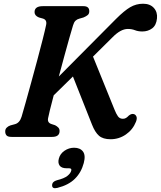

<svg xmlns="http://www.w3.org/2000/svg" viewBox="-20 -733 861 1028"><path d="M237.5 -100.5Q232.5 -76.5 255 -69L275 -62.5Q285.5 -57 292.2 -50Q299 -43 299 -31.5Q299 0 259 0H42Q22 0 15 -8Q8 -16 8 -28.5Q7.5 -41 15.5 -49.2Q23.5 -57.5 35.5 -61.5L59.5 -68Q85 -74.5 95.5 -108Q103 -132.5 116.5 -181.2Q130 -230 146.8 -290.5Q163.5 -351 179.8 -412Q196 -473 208.8 -523Q221.5 -573 227 -600Q232.5 -626.5 210 -633.5L188.5 -639.5Q165 -649 165 -668Q165 -700 209 -700H427Q458 -700 458 -673Q458 -659.5 449.8 -652.5Q441.5 -645.5 427 -639.5L404.5 -633Q392.5 -630 384.2 -622Q376 -614 371 -597Q363.5 -573 351.2 -529.2Q339 -485.5 324.2 -431.8Q309.5 -378 295 -323.5L601.5 -632Q645.5 -676 677.2 -694.5Q709 -713 746 -713Q783.5 -713 803.8 -690.5Q824 -668 820.5 -634.5Q817 -598 794.8 -581.2Q772.5 -564.5 742 -564.5Q720 -564.5 702.8 -571.2Q685.5 -578 664.5 -578Q626 -578 582 -533L478 -430L592.5 -147.5Q602 -123.5 611.5 -110.2Q621 -97 638 -97Q647.5 -97 654.8 -101.5Q662 -106 669.5 -114Q684 -126 697 -122Q706 -119.5 710.5 -109.2Q715 -99 708 -81Q691 -38.5 654 -13Q617 12.5 572 12.5Q531.5 12.5 510 -6.2Q488.5 -25 472.5 -66L370.5 -323.5L267.5 -222.5Q255.5 -176.5 247.2 -143.5Q239 -110.5 237.5 -100.5ZM337.5 168Q309.5 168 299.2 153.5Q289 139 295 116.5Q301.5 90.5 325.2 74.2Q349 58 376.5 58Q409 58 424.2 78.2Q439.5 98.5 428.5 140Q415 190.5 381 224.2Q347 258 287 273Q258.5 280 259 258.5Q259.5 239 285 232Q323.5 222.5 340.8 208.8Q358 195 361.5 180.5Q365 168 350 168Z"/></svg>

Font: Fraunces 9pt S050 SemiBold
Style: Italic
Weight: 600
Italic angle: -16°
Version: Version 1.000; ttfautohint (v1.8.3)